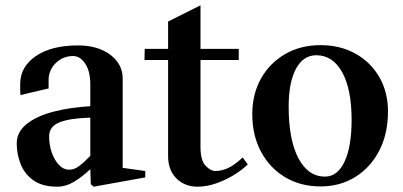

<svg xmlns="http://www.w3.org/2000/svg" viewBox="-20 -687 1518 723"><path d="M195 16Q140 16 106.5 -7.5Q73 -31 58 -68.5Q43 -106 43 -147Q43 -190 80.5 -220Q118 -250 181.5 -266.5Q245 -283 320 -287V-371Q320 -418 301 -447Q282 -476 255 -476Q218 -476 191 -450.5Q164 -425 163 -387Q163 -376 163 -367.5Q163 -359 163 -354L57 -329Q56 -338 56 -349Q56 -360 56 -371Q56 -435 114.5 -475.5Q173 -516 274 -516Q348 -516 395 -481Q442 -446 442 -391V-55L527 -43V-19L333 16L322 7L320 -50Q291 -22 259.5 -3Q228 16 195 16ZM241 -48Q260 -48 279 -62.5Q298 -77 320 -100V-244Q244 -242 204.5 -226.5Q165 -211 165 -173Q165 -141 175 -112.5Q185 -84 202 -66Q219 -48 241 -48Z M724 16Q676 16 644.5 -15Q613 -46 613 -99V-461H524L525 -503H613V-606L735 -667V-503H879V-461H735V-134Q735 -83 754 -63Q773 -43 791 -43Q811 -43 835 -52.5Q859 -62 894 -94L913 -68Q894 -49 863 -29.5Q832 -10 795.5 3Q759 16 724 16Z M1187 15Q1112 15 1054 -19.5Q996 -54 963 -115.5Q930 -177 930 -257Q930 -333 963 -391.5Q996 -450 1054 -483.5Q1112 -517 1187 -517Q1261 -517 1318.5 -485Q1376 -453 1408.5 -396.5Q1441 -340 1441 -267Q1441 -184 1408.5 -120.5Q1376 -57 1318.5 -21Q1261 15 1187 15ZM1204 -22Q1251 -22 1277.5 -78.5Q1304 -135 1304 -236Q1304 -351 1268.5 -415Q1233 -479 1171 -479Q1122 -479 1094.5 -428Q1067 -377 1067 -285Q1067 -161 1103.5 -91.5Q1140 -22 1204 -22Z"/></svg>

Font: Wittgenstein Semibold
Style: Regular
Weight: 600
Designer: Jörg Drees
Foundry: Jörg Drees
Version: Version 1.303; ttfautohint (v1.8.4.7-5d5b)